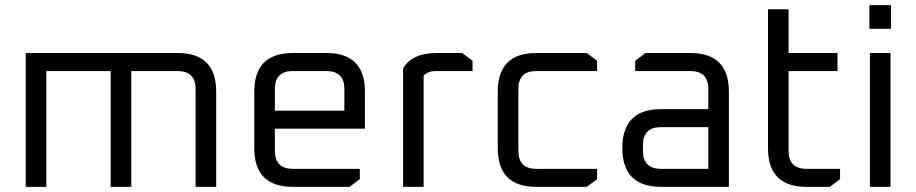

<svg xmlns="http://www.w3.org/2000/svg" viewBox="-20 -726 3560 746"><path d="M80 0V-520H670Q820 -520 820 -370V0H740V-380Q740 -450 670 -450H490V0H410V-450H160V0Z M968 -150V-370Q968 -520 1118 -520H1248Q1398 -520 1398 -370V-226H1048V-140Q1048 -70 1118 -70H1378V-30L1338 0H1118Q968 0 968 -150ZM1048 -296H1318V-380Q1318 -450 1248 -450H1118Q1048 -450 1048 -380Z M1546 0V-460Q1581 -520 1676 -520H1776L1816 -490V-450H1676Q1642 -450 1626 -432V0Z M1914 -150V-370Q1914 -520 2064 -520H2260L2300 -490V-450H2064Q1994 -450 1994 -380V-140Q1994 -70 2064 -70H2300V-30L2260 0H2064Q1914 0 1914 -150Z M2549 0Q2398 0 2398 -151Q2398 -302 2549 -302H2732V-380Q2732 -450 2662 -450H2448V-490L2488 -520H2662Q2812 -520 2812 -370V0ZM2478 -140Q2478 -70 2548 -70H2732V-232H2548Q2478 -232 2478 -162Z M2964 -150V-690H3044V-520H3234V-450H3044V-140Q3044 -70 3114 -70H3244V-30L3204 0H3114Q2964 0 2964 -150Z M3358 -614V-706H3442V-614ZM3360 0V-520H3440V0Z"/></svg>

Font: Oxanium
Style: Regular
Weight: 400
Designer: Severin Meyer
Version: Version 1.001